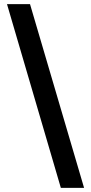

<svg xmlns="http://www.w3.org/2000/svg" viewBox="-20 -721 442 934"><path d="M126 -701 389 193H276L14 -701Z"/></svg>

Font: LT Superior Semi-bold
Style: Regular
Weight: 600
Designer: Daniel Lyons
Foundry: LyonsType
Version: Version 1.0